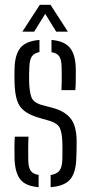

<svg xmlns="http://www.w3.org/2000/svg" viewBox="-20 -772 377 798"><path d="M40.5 -111.5Q40 -135.5 40 -156.8Q40 -178 41.5 -204H98.5Q97 -173.5 97.2 -149Q97.5 -124.5 97.5 -106Q98 -76.5 107.5 -62.5Q117 -48.5 140.5 -45V6Q86 1.5 64.2 -26.5Q42.5 -54.5 40.5 -111.5ZM190.5 6V-44.5Q215.5 -48.5 226.8 -62.5Q238 -76.5 239 -106.5Q239.5 -121.5 239.5 -134Q239.5 -146.5 239.5 -158.2Q239.5 -170 239 -182.5Q237.5 -222.5 228.2 -240.8Q219 -259 189 -269L138.5 -283.5Q101.5 -295 80.5 -311.5Q59.5 -328 50.8 -355.2Q42 -382.5 40.5 -426.5Q40 -447 40 -460Q40 -473 40.5 -488Q42 -545.5 65 -573.5Q88 -601.5 144 -606V-555.5Q122 -551.5 112.5 -537.5Q103 -523.5 102 -494Q101.5 -483 101 -466.5Q100.5 -450 101 -433.5Q102 -394 109.8 -370.2Q117.5 -346.5 151 -336.5L199.5 -323.5Q251 -309.5 274.8 -278Q298.5 -246.5 298.5 -183.5Q298.5 -162.5 298.2 -147.2Q298 -132 297 -110.5Q295 -54 271.5 -26.2Q248 1.5 190.5 6ZM235.5 -397.5Q236.5 -415 236.5 -433Q236.5 -451 236.5 -467Q236.5 -483 236 -495Q235.5 -523.5 226.5 -537.5Q217.5 -551.5 194 -555V-606Q247.5 -601.5 270.5 -573.5Q293.5 -545.5 295 -487.5Q295 -480 295 -463.8Q295 -447.5 294.8 -429.5Q294.5 -411.5 293 -397.5ZM73 -640.5 145.5 -752H190L262 -640.5H213.5L168 -714.5L122 -640.5Z"/></svg>

Font: Big Shoulders Stencil Text Thin Light
Style: Regular
Weight: 300
Version: Version 2.001